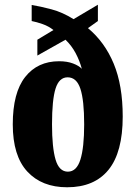

<svg xmlns="http://www.w3.org/2000/svg" viewBox="-20 -782 573 812"><path d="M264 10Q157 10 95.5 -56.5Q34 -123 34 -256Q34 -390 86.5 -456.5Q139 -523 230 -523Q264 -523 289 -513.5Q314 -504 326 -491Q317 -525 300 -557Q283 -589 257 -614L138 -547V-614L206 -655Q186 -671 160.5 -680Q135 -689 114 -693V-761Q151 -755 198 -742.5Q245 -730 291 -701L394 -762V-693L352 -663Q423 -604 461 -512.5Q499 -421 499 -289Q499 -138 439 -64Q379 10 264 10ZM267 -56Q304 -56 320 -107Q336 -158 336 -256Q336 -358 320 -406.5Q304 -455 266 -455Q230 -455 215 -407.5Q200 -360 200 -256Q200 -158 215 -107Q230 -56 267 -56Z"/></svg>

Font: Noto Serif Armenian ExtraCondensed Black
Style: Regular
Weight: 900
Width: 2
Designer: Monotype Design Team
Foundry: Monotype Imaging Inc.
Version: Version 2.008; ttfautohint (v1.8.4.7-5d5b)